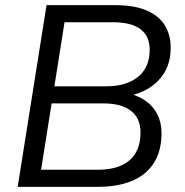

<svg xmlns="http://www.w3.org/2000/svg" viewBox="-20 -725 716 745"><path d="M48.6 0 160.6 -705H427.8Q501 -705 548.7 -684.6Q596.4 -664.1 619.4 -626.9Q642.4 -589.7 642.4 -539.6Q642.4 -461.5 593.6 -411.7Q544.8 -361.9 464.1 -350.4V-365.3Q508.7 -357.9 540.7 -336.6Q572.7 -315.4 589.8 -282.7Q606.8 -249.9 606.8 -208.4Q606.8 -140.4 577.6 -93.7Q548.4 -46.9 493.1 -23.5Q437.7 0 358.2 0ZM139.4 -66.3H357.5Q391.3 -66.3 418.1 -72.3Q444.9 -78.4 464.8 -90.2Q484.8 -102.1 498.2 -119.5Q511.6 -136.9 518.4 -159.9Q525.2 -182.9 525.2 -211.2Q525.2 -238.9 515.9 -259.9Q506.5 -280.9 488.1 -295Q469.7 -309.2 443.2 -316.5Q416.7 -323.8 381.8 -323.8H180.3ZM191 -390.1H391.7Q470.4 -390.1 515.6 -426.7Q560.8 -463.3 560.8 -532Q560.8 -584.1 525.7 -611.4Q490.5 -638.7 416.8 -638.7H230.4Z"/></svg>

Font: Nunito Sans 12pt ExtraLight
Style: Italic
Weight: 200
Italic angle: -9°
Designer: Vernon Adams
Foundry: Vernon Adams
Version: Version 3.101;gftools[0.9.27]